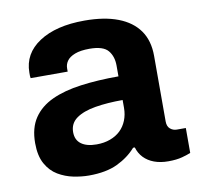

<svg xmlns="http://www.w3.org/2000/svg" viewBox="-67 -607 713 689"><g transform="rotate(-10 290.0 -263.0)"><path d="M203.5 12Q177.3 12 147.7 6.1Q118 0.1 91.8 -15.4Q65.6 -31 49.4 -60.2Q33.1 -89.5 33.1 -136Q33.1 -191.1 57.2 -226.9Q81.3 -262.7 125.6 -283.1Q169.9 -303.5 231.9 -311.8Q293.9 -320.1 369.2 -320.1V-359.4Q369.2 -393 351.4 -414.3Q333.6 -435.7 283.6 -435.7Q250.9 -435.7 230.6 -427.8Q210.2 -419.9 201.5 -407.5Q192.7 -395.2 192.7 -380.3V-368.5H57.7Q56.7 -373.3 56.7 -377.8Q56.7 -382.4 56.7 -388.7Q56.7 -457.8 118.1 -498.1Q179.5 -538.4 283.4 -538.4Q355.7 -538.4 405.5 -519.3Q455.4 -500.2 481.7 -463.1Q507.9 -426 507.9 -370.3V-131.5Q507.9 -113.1 518.3 -104.4Q528.6 -95.6 542.3 -95.6H575.1V-4.9Q564.7 -0.2 543.9 5.5Q523 11.2 493 11.2Q464 11.2 441.4 2.8Q418.9 -5.6 403.9 -21.3Q388.9 -37.1 382.7 -58.7H376.5Q349.2 -27.6 307.9 -7.8Q266.6 12 203.5 12ZM250 -93.2Q277.7 -93.2 299.8 -101.5Q322 -109.7 337.2 -124.3Q352.4 -138.9 360.8 -159.8Q369.2 -180.7 369.2 -205.3V-233.9Q313.3 -233.9 269 -226.5Q224.7 -219 199.4 -200.9Q174.2 -182.8 174.2 -151Q174.2 -122.4 194.2 -107.8Q214.1 -93.2 250 -93.2Z"/></g></svg>

Font: Archivo Variable SemiBold
Style: Regular
Weight: 600
Designer: Hector Gatti
Foundry: Omnibus-Type
Version: Version 2.001